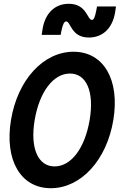

<svg xmlns="http://www.w3.org/2000/svg" viewBox="-20 -983 640 1013"><path d="M248 10C407 10 543 -138 578 -350C613 -562 527 -710 368 -710C209 -710 73 -562 38 -350C3 -138 89 10 248 10ZM268 -105C180 -105 138 -202 163 -350C188 -498 261 -595 349 -595C437 -595 478 -498 453 -350C428 -202 356 -105 268 -105ZM200 -799H300L304 -820C311 -855 319 -870 329 -870C354 -870 354 -785 449 -785C522 -785 573 -834 587 -916L592 -949H492L488 -928C481 -892 475 -878 465 -878C440 -878 438 -963 343 -963C270 -963 219 -914 205 -832Z"/></svg>

Font: CommitMono
Style: Bold Italic
Weight: 700
Monospace: yes
Designer: Eigil Nikolajsen
Foundry: Eigil Nikolajsen
Version: Version 1.143